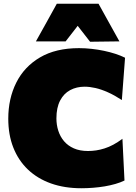

<svg xmlns="http://www.w3.org/2000/svg" viewBox="-20 -985 722 1021"><path d="M412 16Q323 16 251.2 -9.5Q179.5 -35 128.8 -83.2Q78 -131.5 51 -199.8Q24 -268 24 -354Q24 -460.5 66.5 -545.5Q109 -630.5 192.8 -679.8Q276.5 -729 400 -729Q433.5 -729 467.2 -725.2Q501 -721.5 533 -714.8Q565 -708 593.5 -698.8Q622 -689.5 645 -678L628 -453Q589 -478.5 553.8 -494.2Q518.5 -510 487.5 -517Q456.5 -524 430 -524Q387.5 -524 353.5 -506Q319.5 -488 299.8 -450.5Q280 -413 280 -355Q280 -321 290 -289.8Q300 -258.5 320.5 -234.2Q341 -210 372.8 -196Q404.5 -182 448 -182Q469 -182 491 -185.2Q513 -188.5 536 -195.8Q559 -203 582.8 -215.8Q606.5 -228.5 631 -247L642 -25Q620.5 -14.5 593.5 -6.8Q566.5 1 536.8 6Q507 11 475.2 13.5Q443.5 16 412 16ZM459 -763Q436.5 -792 413.5 -821.5Q390.5 -851 367 -881H419Q396 -851.5 373.5 -822.2Q351 -793 329 -765H171Q198.5 -814 226.2 -864Q254 -914 282 -965H504Q532 -914 560 -864Q588 -814 615 -765Z"/></svg>

Font: Commissioner Thin Black
Style: Regular
Weight: 900
Version: Version 1.000